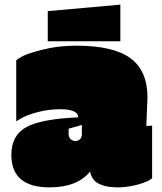

<svg xmlns="http://www.w3.org/2000/svg" viewBox="-20 -798 698 828"><path d="M616 -378 611 -255 636 -256V-29Q618 -14 574 -2Q530 10 491 10Q452 10 429 3Q406 -4 395 -12.5Q384 -21 378 -32Q369 -48 369 -59Q314 10 194 10Q29 10 29 -130Q29 -214 93 -249.5Q157 -285 317 -292Q317 -327 240 -327Q188 -327 140.5 -314Q93 -301 72 -288L50 -275V-538Q59 -545 77 -555.5Q95 -566 162 -583.5Q229 -601 309 -601Q469 -601 542.5 -547Q616 -493 616 -378ZM333 -219V-259L276 -243V-219Q276 -206 284.5 -198Q293 -190 305.5 -190Q318 -190 325.5 -198Q333 -206 333 -219ZM499 -620H186V-750L499 -778Z"/></svg>

Font: Erica One
Style: Regular
Weight: 400
Designer: Miguel Hernandez
Foundry: Miguel Hernandez
Version: Version 1.003